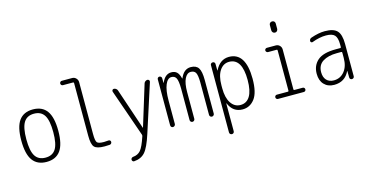

<svg xmlns="http://www.w3.org/2000/svg" viewBox="-93 -1221 3685 1909"><g transform="rotate(-15 1750.0 -266.0)"><path d="M355.5 -433.1Q322.3 -486.3 250 -486.3Q177.7 -486.3 144.5 -433.1Q111.3 -379.9 111.3 -259.8Q111.3 -139.6 144.5 -86.9Q177.7 -34.2 250 -34.2Q322.3 -34.2 355.5 -86.9Q388.7 -139.6 388.7 -259.8Q388.7 -379.9 355.5 -433.1ZM393.1 -55.7Q345.7 9.8 250 9.8Q154.3 9.8 106.9 -55.7Q59.6 -121.1 59.6 -260.3Q59.6 -399.4 106.9 -464.8Q154.3 -530.3 250 -530.3Q345.7 -530.3 393.1 -464.8Q440.4 -399.4 440.4 -260.3Q440.4 -121.1 393.1 -55.7Z M601.6 -685.5Q592.8 -685.5 586.4 -692.4Q580.1 -699.2 580.1 -708Q580.1 -716.8 586.4 -723.6Q592.8 -730.5 601.6 -730.5H709Q732.4 -730.5 749 -713.4Q765.6 -696.3 765.6 -672.9V-139.6Q765.6 -68.4 780.3 -51.3Q794.9 -34.2 850.6 -34.2Q873 -34.2 897.5 -37.1Q906.2 -38.1 913.1 -32.2Q919.9 -26.4 919.9 -16.6Q919.9 -6.8 913.6 0Q907.2 6.8 897.5 7.8Q880.9 9.8 845.7 9.8Q766.6 9.8 740.7 -18.1Q714.8 -45.9 714.8 -134.8V-676.8Q714.8 -685.5 706.1 -685.5Z M1233.4 -7.8 1063.5 -494.1Q1060.5 -503.9 1065.9 -511.7Q1071.3 -519.5 1081.1 -519.5Q1092.8 -519.5 1103 -512.2Q1113.3 -504.9 1117.2 -494.1L1259.8 -71.3Q1259.8 -70.3 1260.7 -70.3Q1261.7 -70.3 1261.7 -71.3L1391.6 -494.1Q1395.5 -504.9 1405.3 -512.2Q1415 -519.5 1426.8 -519.5Q1436.5 -519.5 1442.9 -511.7Q1449.2 -503.9 1446.3 -494.1L1287.1 0Q1245.1 130.9 1204.1 177.2Q1163.1 223.6 1090.8 228.5Q1082 229.5 1075.7 222.7Q1069.3 215.8 1069.3 207Q1069.3 198.2 1075.7 191.4Q1082 184.6 1090.8 183.6Q1140.6 179.7 1169.9 146Q1199.2 112.3 1233.4 8.8Q1236.3 0 1233.4 -7.8Z M1528.3 -25.4V-498Q1528.3 -506.8 1534.7 -513.2Q1541 -519.5 1549.8 -519.5Q1558.6 -519.5 1565.9 -513.2Q1573.2 -506.8 1573.2 -498L1574.2 -448.2Q1574.2 -447.3 1575.2 -447.3Q1576.2 -447.3 1576.2 -449.2Q1610.4 -530.3 1674.8 -530.3Q1710.9 -530.3 1731.9 -510.3Q1752.9 -490.2 1764.6 -443.4Q1764.6 -442.4 1766.6 -442.4Q1767.6 -442.4 1767.6 -443.4Q1802.7 -530.3 1875 -530.3Q1930.7 -530.3 1954.1 -494.6Q1977.5 -459 1977.5 -370.1V-24.4Q1977.5 -14.6 1970.2 -7.3Q1962.9 0 1953.1 0Q1943.4 0 1936 -6.8Q1928.7 -13.7 1928.7 -24.4V-360.4Q1927.7 -434.6 1913.1 -459.5Q1898.4 -484.4 1862.3 -484.4Q1824.2 -484.4 1800.8 -437Q1777.3 -389.6 1777.3 -299.8V-24.4Q1777.3 -14.6 1770 -7.3Q1762.7 0 1752.9 0Q1743.2 0 1735.8 -6.8Q1728.5 -13.7 1728.5 -24.4V-349.6Q1727.5 -428.7 1712.9 -456.5Q1698.2 -484.4 1664.1 -484.4Q1625 -484.4 1601.1 -427.7Q1577.1 -371.1 1577.1 -264.6V-25.4Q1577.1 -14.6 1569.3 -7.3Q1561.5 0 1551.8 0Q1542 0 1535.2 -6.8Q1528.3 -13.7 1528.3 -25.4Z M2124 -275.4V-245.1Q2124 -147.5 2160.6 -92.8Q2197.3 -38.1 2257.8 -38.1Q2321.3 -38.1 2355.5 -93.8Q2389.6 -149.4 2389.6 -259.8Q2389.6 -481.4 2257.8 -482.4Q2197.3 -482.4 2160.6 -427.7Q2124 -373 2124 -275.4ZM2075.2 195.3V-497.1Q2075.2 -506.8 2082 -513.2Q2088.9 -519.5 2099.1 -519.5Q2109.4 -519.5 2115.7 -513.2Q2122.1 -506.8 2122.1 -497.1L2123 -429.7Q2123 -428.7 2124 -428.7Q2126 -428.7 2126 -430.7Q2174.8 -529.3 2267.6 -530.3Q2439.5 -530.3 2440.4 -259.8Q2440.4 -117.2 2391.6 -53.7Q2342.8 9.8 2267.6 9.8Q2168.9 9.8 2127 -88.9Q2127 -90.8 2126 -90.8Q2124 -90.8 2124 -89.8V195.3Q2124 206.1 2117.2 212.9Q2110.4 219.7 2100.1 219.7Q2089.8 219.7 2082.5 212.9Q2075.2 206.1 2075.2 195.3Z M2631.8 0Q2623 0 2616.7 -6.3Q2610.4 -12.7 2610.4 -22Q2610.4 -31.2 2616.7 -37.6Q2623 -43.9 2631.8 -43.9H2746.1Q2753.9 -43.9 2753.9 -51.8V-466.8Q2753.9 -475.6 2746.1 -475.6H2657.2Q2648.4 -475.6 2641.6 -482.4Q2634.8 -489.3 2634.8 -498Q2634.8 -506.8 2641.6 -513.2Q2648.4 -519.5 2657.2 -519.5H2749Q2772.5 -519.5 2788.6 -502.9Q2804.7 -486.3 2804.7 -462.9V-51.8Q2804.7 -43.9 2814.5 -43.9H2898.4Q2907.2 -43.9 2913.6 -37.6Q2919.9 -31.2 2919.9 -22Q2919.9 -12.7 2913.6 -6.3Q2907.2 0 2898.4 0ZM2744.1 -730.5Q2744.1 -743.2 2752.9 -751.5Q2761.7 -759.8 2774.9 -759.8Q2788.1 -759.8 2796.4 -751.5Q2804.7 -743.2 2804.7 -730.5V-675.8Q2804.7 -663.1 2796.4 -653.8Q2788.1 -644.5 2774.9 -644.5Q2761.7 -644.5 2752.9 -653.8Q2744.1 -663.1 2744.1 -675.8Z M3315.4 -288.1Q3225.6 -288.1 3170.4 -253.4Q3115.2 -218.8 3115.2 -144.5Q3115.2 -92.8 3142.6 -63.5Q3169.9 -34.2 3217.8 -34.2Q3284.2 -34.2 3326.7 -85.9Q3369.1 -137.7 3369.1 -224.6V-279.3Q3369.1 -288.1 3360.4 -288.1ZM3210 9.8Q3145.5 9.8 3106.9 -30.8Q3068.4 -71.3 3068.4 -141.6Q3068.4 -225.6 3126 -276.9Q3183.6 -328.1 3315.4 -328.1H3360.4Q3369.1 -328.1 3369.1 -335.9V-365.2Q3369.1 -432.6 3343.8 -459.5Q3318.4 -486.3 3254.9 -486.3Q3188.5 -486.3 3111.3 -457Q3104.5 -454.1 3097.2 -459Q3089.8 -463.9 3089.8 -471.7Q3089.8 -495.1 3112.3 -502.9Q3191.4 -530.3 3254.9 -530.3Q3344.7 -530.3 3381.3 -491.7Q3418 -453.1 3418 -355.5V-23.4Q3418 -13.7 3411.1 -6.8Q3404.3 0 3394 0Q3383.8 0 3377.4 -6.3Q3371.1 -12.7 3371.1 -23.4L3370.1 -89.8Q3370.1 -90.8 3369.1 -90.8Q3368.2 -90.8 3368.2 -89.8Q3320.3 9.8 3210 9.8Z"/></g></svg>

Font: Rounded Mgen+ 2m light
Style: Regular
Weight: 200
Designer: [Source Han Sans]
Ryoko NISHIZUKA  (kana & ideographs); Paul D. Hunt (Latin, Greek & Cyrillic); Wenlong ZHANG  (bopomofo
Version: Version 1.059.20150602